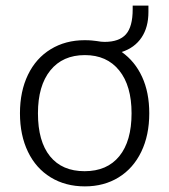

<svg xmlns="http://www.w3.org/2000/svg" viewBox="-20 -656 602 683"><path d="M511 -253Q511 -175 482.5 -116Q454 -57 402 -25Q350 7 282 7Q213 7 160.5 -25Q108 -57 79.5 -116Q51 -175 51 -253Q51 -331 79.5 -390Q108 -449 160.5 -481Q213 -513 281 -513Q296 -513 306.5 -512Q317 -511 324 -510Q340 -507 352 -507Q404 -507 428 -534Q452 -561 452 -623V-636H508V-613Q508 -559 483.5 -522.5Q459 -486 413 -471Q460 -438 485.5 -382.5Q511 -327 511 -253ZM448 -253Q448 -351 404 -405.5Q360 -460 282 -460Q203 -460 159 -405.5Q115 -351 115 -253Q115 -153 158 -100Q201 -47 281 -47Q361 -47 404.5 -100.5Q448 -154 448 -253Z"/></svg>

Font: Muli Light
Style: Regular
Weight: 300
Designer: Vernon Adams
Foundry: Vernon Adams
Version: Version 2.100